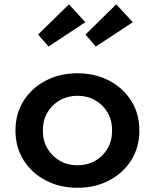

<svg xmlns="http://www.w3.org/2000/svg" viewBox="-20 -876 736 912"><path d="M348 16Q431 16 497.5 -18.5Q564 -53 603 -114.5Q642 -176 642 -256Q642 -336.5 603 -397.8Q564 -459 497.5 -493.5Q431 -528 348 -528Q265 -528 198.2 -493.5Q131.5 -459 92.5 -397.8Q53.5 -336.5 53.5 -256Q53.5 -176 92.5 -114.5Q131.5 -53 198.2 -18.5Q265 16 348 16ZM348 -91Q301.5 -91 264.2 -112.2Q227 -133.5 205.2 -170.8Q183.5 -208 183.5 -256Q183.5 -304.5 205.2 -341.5Q227 -378.5 264.2 -399.8Q301.5 -421 348 -421Q395 -421 432.2 -399.8Q469.5 -378.5 491 -341.5Q512.5 -304.5 512.5 -256Q512.5 -208 491 -170.8Q469.5 -133.5 432.2 -112.2Q395 -91 348 -91ZM435 -655 611 -770.5 532 -855.5 386 -712ZM210.5 -655 385.5 -770.5 307.5 -855.5 161 -712Z"/></svg>

Font: Spartan SemiBold
Style: Regular
Weight: 600
Designer: Matt Bailey, Mirko Velimirovic
Foundry: Matt Bailey
Version: Version 1.003; ttfautohint (v1.8.3)